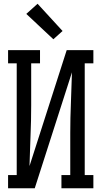

<svg xmlns="http://www.w3.org/2000/svg" viewBox="-20 -1002 540 1022"><path d="M23 0V-70H69V-665H23V-735H193V-665H146V-441Q146 -360 142.5 -279.5Q139 -199 137 -118L335 -735H477V-665H431V-70H477V0H307V-70H354V-294Q354 -375 357.5 -455.5Q361 -536 363 -617L165 0ZM264 -793 120 -928 180 -982 313 -837Z"/></svg>

Font: Iosevka Slab
Style: Regular
Weight: 400
Monospace: yes
Designer: Belleve Invis
Foundry: Belleve Invis
Version: Version 11.2.4; ttfautohint (v1.8.3)